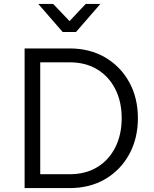

<svg xmlns="http://www.w3.org/2000/svg" viewBox="-20 -963 791 983"><path d="M106 0V-715H336Q440 -715 518.5 -669Q597 -623 641.5 -542.5Q686 -462 686 -358Q686 -254 641.5 -173Q597 -92 518.5 -46Q440 0 336 0ZM186 -71H336Q418 -71 477.5 -107Q537 -143 570 -208Q603 -273 603 -358Q603 -443 570 -507.5Q537 -572 477.5 -608Q418 -644 336 -644H186ZM176 -943H252L336 -855L419 -943H494L369 -799H301Z"/></svg>

Font: Wix Madefor Text
Style: Regular
Weight: 400
Designer: Dalton Maag Ltd
Foundry: Dalton Maag Ltd
Version: Version 3.100